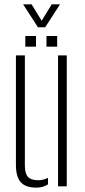

<svg xmlns="http://www.w3.org/2000/svg" viewBox="-20 -854 388 880"><path d="M53 -98V-600H94V-95Q94 -59 108 -43.5Q122 -28 154 -28Q180 -28 200 -39V-9Q177 6 146 6Q97.5 6 75.2 -18.8Q53 -43.5 53 -98ZM246 0V-600H286V0ZM193 -640V-689H242V-640ZM96 -640V-689H145V-640ZM154 -729 86 -834H125L171 -759L217 -834H255L187 -729Z"/></svg>

Font: Big Shoulders Stencil Text Thin Thin
Style: Regular
Weight: 250
Version: Version 2.001